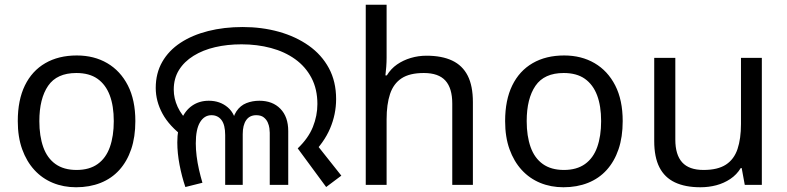

<svg xmlns="http://www.w3.org/2000/svg" viewBox="-20 -780 3319 810"><path d="M551 -269Q551 -202 533.5 -150.5Q516 -99 483.5 -63Q451 -27 404.5 -8.5Q358 10 301 10Q248 10 203 -8.5Q158 -27 125 -63Q92 -99 73.5 -150.5Q55 -202 55 -269Q55 -358 85 -419.5Q115 -481 171 -513.5Q227 -546 304 -546Q377 -546 432.5 -513.5Q488 -481 519.5 -419.5Q551 -358 551 -269ZM146 -269Q146 -206 162.5 -159.5Q179 -113 214 -88Q249 -63 303 -63Q357 -63 392 -88Q427 -113 443.5 -159.5Q460 -206 460 -269Q460 -333 443 -378Q426 -423 391.5 -447.5Q357 -472 302 -472Q220 -472 183 -418Q146 -364 146 -269Z M1236 -154Q1281 -197 1300 -244.5Q1319 -292 1319 -341Q1319 -404 1294 -451.5Q1269 -499 1225 -530.5Q1181 -562 1123 -577.5Q1065 -593 999 -593Q939 -593 887.5 -581Q836 -569 796.5 -544.5Q757 -520 735 -484.5Q713 -449 713 -402Q713 -365 729.5 -329Q746 -293 783 -258L757 -201Q694 -248 665.5 -300.5Q637 -353 637 -409Q637 -471 664.5 -519Q692 -567 741.5 -599.5Q791 -632 858 -649Q925 -666 1004 -666Q1085 -666 1156.5 -646Q1228 -626 1282.5 -587.5Q1337 -549 1367.5 -492.5Q1398 -436 1398 -362Q1398 -298 1372.5 -238Q1347 -178 1291 -123L1305 -184L1420 -39L1356 9ZM762 9Q747 -35 737.5 -84.5Q728 -134 728 -179Q728 -235 744.5 -274.5Q761 -314 791 -334.5Q821 -355 861 -355Q908 -355 941 -327Q974 -299 979 -243H957Q961 -286 977.5 -310.5Q994 -335 1019.5 -345Q1045 -355 1074 -355Q1130 -355 1163 -321Q1196 -287 1196 -227V0H1118V-220Q1118 -227 1116.5 -239Q1115 -251 1109.5 -263.5Q1104 -276 1092.5 -285Q1081 -294 1061 -294Q1033 -294 1018.5 -273Q1004 -252 1004 -214V0H930V-210Q930 -253 914.5 -273.5Q899 -294 872 -294Q842 -294 824 -264.5Q806 -235 806 -175Q806 -150 809.5 -121.5Q813 -93 819.5 -64.5Q826 -36 834 -9L762 9Z M1611 -537Q1611 -518 1609.5 -498Q1608 -478 1606 -462H1612Q1629 -490 1655 -508Q1681 -526 1713 -535.5Q1745 -545 1779 -545Q1844 -545 1887.5 -524.5Q1931 -504 1953 -461Q1975 -418 1975 -349V0H1888V-343Q1888 -408 1859 -440Q1830 -472 1768 -472Q1708 -472 1674 -449.5Q1640 -427 1625.5 -383.5Q1611 -340 1611 -277V0H1523V-760H1611Z M2607 -269Q2607 -202 2589.5 -150.5Q2572 -99 2539.5 -63Q2507 -27 2460.5 -8.5Q2414 10 2357 10Q2304 10 2259 -8.5Q2214 -27 2181 -63Q2148 -99 2129.5 -150.5Q2111 -202 2111 -269Q2111 -358 2141 -419.5Q2171 -481 2227 -513.5Q2283 -546 2360 -546Q2433 -546 2488.5 -513.5Q2544 -481 2575.5 -419.5Q2607 -358 2607 -269ZM2202 -269Q2202 -206 2218.5 -159.5Q2235 -113 2270 -88Q2305 -63 2359 -63Q2413 -63 2448 -88Q2483 -113 2499.5 -159.5Q2516 -206 2516 -269Q2516 -333 2499 -378Q2482 -423 2447.5 -447.5Q2413 -472 2358 -472Q2276 -472 2239 -418Q2202 -364 2202 -269Z M3194 -536V0H3122L3109 -71H3105Q3088 -43 3061 -25Q3034 -7 3002 1.5Q2970 10 2935 10Q2871 10 2827.5 -10.5Q2784 -31 2762 -74Q2740 -117 2740 -185V-536H2829V-191Q2829 -127 2858 -95Q2887 -63 2948 -63Q3008 -63 3042.5 -85.5Q3077 -108 3091.5 -151.5Q3106 -195 3106 -257V-536Z"/></svg>

Font: loriya25
Style: Book
Weight: 400
Designer: Jelle Bosma - Monotype Design Team
Foundry: Monotype Imaging Inc.
Version: Version 2.003